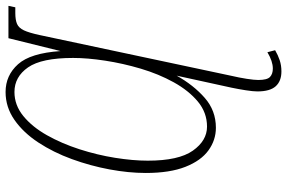

<svg xmlns="http://www.w3.org/2000/svg" viewBox="-186 -578 1004 671"><g transform="rotate(-90 315.5 -242.0)"><path d="M402 240Q368 240 350 220Q332 200 332 156Q332 141 336 115.5Q340 90 345 66L387 -126Q354 -67 309.5 -28Q265 11 205 11Q162 11 126 -15Q90 -41 68.5 -95.5Q47 -150 47 -234Q47 -294 59.5 -361Q72 -428 95.5 -492.5Q119 -557 153.5 -609.5Q188 -662 232.5 -693Q277 -724 330 -724Q388 -724 427 -680.5Q466 -637 473 -532L518 -714H631L626 -690H606Q582 -690 568 -684Q554 -678 545.5 -660Q537 -642 529 -605L387 63Q380 93 376 119Q372 145 372 159Q372 190 382.5 200Q393 210 412 210Q437 210 469 191L476 218Q459 228 441 234Q423 240 402 240ZM209 -20Q258 -20 296.5 -52Q335 -84 364 -136.5Q393 -189 411.5 -251.5Q430 -314 439.5 -376Q449 -438 449 -488Q449 -598 416 -645.5Q383 -693 330 -693Q284 -693 246 -662Q208 -631 179 -579.5Q150 -528 130 -466Q110 -404 100 -341.5Q90 -279 90 -227Q90 -119 125 -69.5Q160 -20 209 -20Z"/></g></svg>

Font: Noto Serif ExtraCondensed ExtraLight
Style: Italic
Weight: 200
Width: 2
Italic angle: -12°
Designer: Monotype Design Team
Foundry: Monotype Imaging Inc.
Version: Version 2.014; ttfautohint (v1.8.4.7-5d5b)